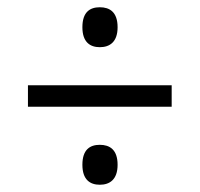

<svg xmlns="http://www.w3.org/2000/svg" viewBox="-20 -622 550 529"><path d="M255 -492C282 -492 304 -506 304 -547C304 -589 282 -602 255 -602C228 -602 207 -589 207 -547C207 -506 228 -492 255 -492ZM57 -328H453V-387H57ZM255 -113C282 -113 304 -127 304 -168C304 -210 282 -223 255 -223C228 -223 207 -210 207 -168C207 -127 228 -113 255 -113Z"/></svg>

Font: Noto Serif Ethiopic SemiCondensed
Style: Regular
Weight: 400
Width: 4
Designer: Monotype Design Team
Foundry: Monotype Imaging Inc.
Version: Version 2.102